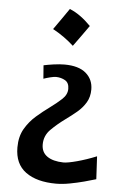

<svg xmlns="http://www.w3.org/2000/svg" viewBox="-57 -641 554 909"><g transform="rotate(5 220.0 -187.0)"><path d="M237.8 -601.5Q263.6 -591.3 288.9 -573Q314.1 -554.8 338.8 -529.5Q321.6 -504.8 303.6 -479.9Q285.6 -454.9 266.8 -429.1Q221.7 -470.5 166.9 -500Q185.2 -525.8 202.7 -550.8Q220.1 -575.7 237.8 -601.5ZM244.6 228Q152.8 228 100.1 189.7Q47.4 151.4 47.4 72.8Q47.4 21 68.8 -15.9Q90.3 -52.7 121.8 -80.1Q153.3 -107.4 183.1 -128.9Q215.3 -152.3 239.3 -174.6Q263.2 -196.8 263.2 -224.1Q263.2 -252.9 244.1 -263.9Q225.1 -274.9 201.2 -275.4Q190.4 -275.4 172.9 -271Q155.3 -266.6 141.6 -261.7L136.7 -325.2Q154.3 -329.1 183.3 -333.3Q212.4 -337.4 235.4 -337.4Q303.2 -337.4 337.6 -307.9Q372.1 -278.3 372.1 -230.5Q372.1 -195.3 356.4 -168.9Q340.8 -142.6 315.7 -121.3Q290.5 -100.1 262.7 -80.1Q225.6 -53.2 195.6 -23.4Q165.5 6.3 165.5 48.3Q165.5 85.4 193.1 104.7Q220.7 124 270.5 125Q291 125 334.7 113.3Q378.4 101.6 426.8 82L432.6 190.4Q410.2 197.3 377.4 206.1Q344.7 214.8 309.6 221.4Q274.4 228 244.6 228Z"/></g></svg>

Font: Pinar SemiBold
Style: Regular
Weight: 600
Designer: Amin Abedi
Version: Version 3.000